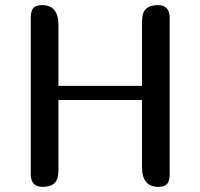

<svg xmlns="http://www.w3.org/2000/svg" viewBox="-20 -729 782 749"><path d="M596 -709Q642 -709 642 -659V-50Q642 -22 631.5 -11Q621 0 598 0Q534 0 534 -77V-339H208V-65Q208 -29 192.5 -14.5Q177 0 146 0Q100 0 100 -50V-659Q100 -687 110.5 -698Q121 -709 144 -709Q208 -709 208 -632V-394H534V-644Q534 -680 549.5 -694.5Q565 -709 596 -709Z"/></svg>

Font: Marmelad
Style: Regular
Weight: 400
Designer: Manvel Shmavonyan
Foundry: Cyreal
Version: Version 1.110; ttfautohint (v1.8.4.7-5d5b)